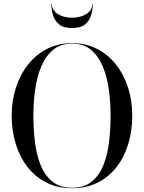

<svg xmlns="http://www.w3.org/2000/svg" viewBox="-20 -989 764 1019"><path d="M362.5 10Q286.5 10 227 -19.8Q167.5 -49.5 126.2 -102.5Q85 -155.5 63.5 -225.2Q42 -295 42 -375Q42 -455 64.8 -524.8Q87.5 -594.5 129.8 -647.5Q172 -700.5 231 -730.2Q290 -760 362.5 -760Q435 -760 493.8 -730.2Q552.5 -700.5 594.8 -647.5Q637 -594.5 659.5 -524.8Q682 -455 682 -375Q682 -295 660.8 -225.2Q639.5 -155.5 598.5 -102.5Q557.5 -49.5 498 -19.8Q438.5 10 362.5 10ZM362.5 7.5Q428 7.5 468.2 -26.2Q508.5 -60 530 -115.5Q551.5 -171 559.2 -239Q567 -307 567 -375Q567 -443.5 558 -511.2Q549 -579 526.2 -634.5Q503.5 -690 463.8 -723.8Q424 -757.5 362.5 -757.5Q301 -757.5 261 -723.8Q221 -690 198.2 -634.5Q175.5 -579 166.2 -511.2Q157 -443.5 157 -375Q157 -307 165 -239Q173 -171 194.5 -115.5Q216 -60 256.8 -26.2Q297.5 7.5 362.5 7.5ZM362.5 -840Q317.5 -840 293.8 -859.5Q270 -879 261.2 -908.8Q252.5 -938.5 252.5 -969H255Q255 -944.5 270.5 -928Q286 -911.5 310.8 -903.2Q335.5 -895 362.5 -895Q389.5 -895 414.2 -903.2Q439 -911.5 454.5 -928Q470 -944.5 470 -969H472.5Q472.5 -938.5 463.8 -908.8Q455 -879 431.2 -859.5Q407.5 -840 362.5 -840Z"/></svg>

Font: Bodoni Moda 72pt
Style: Regular
Weight: 400
Designer: Owen Earl
Foundry: indestructible type
Version: Version 2.005